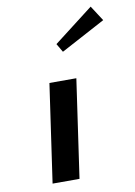

<svg xmlns="http://www.w3.org/2000/svg" viewBox="-87 -860 626 892"><g transform="rotate(-10 225.5 -414.5)"><path d="M217.8 -660.1 241.3 -619.9 451 -732.1 404.5 -804ZM154.3 -488 87.6 -25H214.6L281.3 -488Z"/></g></svg>

Font: Hussar Ekologiczny
Style: Regular
Weight: 400
Foundry: Cannot Into Space Fonts
Version: Version 0.97